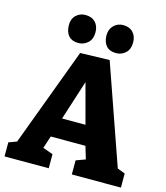

<svg xmlns="http://www.w3.org/2000/svg" viewBox="-133 -1031 981 1133"><g transform="rotate(15 358.0 -465.0)"><path d="M272 -86V0H2V-86L51 -104L275 -705L454 -710L666 -104L713 -86V0H413V-86L470 -107L447 -184H235L210 -108ZM272 -304H415L350 -547ZM479 -759Q440 -759 419.5 -781.5Q399 -804 398 -845Q398 -884 421.5 -907Q445 -930 479 -930Q517 -930 539 -907Q561 -884 561 -845Q561 -804 537 -781.5Q513 -759 479 -759ZM248 -759Q210 -759 189.5 -781.5Q169 -804 168 -845Q167 -884 190.5 -907Q214 -930 248 -930Q287 -930 309 -907Q331 -884 331 -845Q331 -804 306.5 -781.5Q282 -759 248 -759Z"/></g></svg>

Font: Bitter ExtraBold
Style: Regular
Weight: 800
Designer: Sol Matas, and Bitter project Authors
Foundry: Sol Matas
Version: Version 2.001